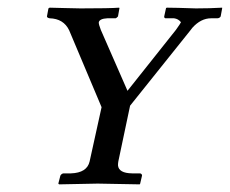

<svg xmlns="http://www.w3.org/2000/svg" viewBox="-20 -482 602 503"><path d="M214.8 -59.1 246.1 -201.2 161.1 -402.8Q146.5 -433.1 109.9 -434.1Q103 -435.5 103 -439L106.9 -460L109.9 -461.9Q114.3 -461.9 148.9 -460.9Q185.5 -460 190.9 -460Q267.6 -460 292 -461.9L293 -460.9L289.1 -439Q285.6 -435.1 283.2 -434.1H261.2Q241.2 -433.1 238.8 -423.8Q238.3 -418.5 244.1 -403.8L314 -244.1L440.9 -403.8Q453.1 -420.9 454.1 -423.8Q447.3 -432.6 436 -434.1H413.1Q409.7 -435.5 410.2 -439L415 -460.9L417 -461.9Q419.4 -461.9 447.3 -461.4Q487.8 -460.4 493.2 -460Q529.3 -460 562 -461.9V-460L558.1 -439Q555.7 -434.6 549.8 -434.1H533.2Q506.3 -434.1 483.9 -409.2Q481 -405.8 479 -402.8L320.8 -205.1L290 -59.1Q289.1 -54.2 289.1 -48.8Q291 -28.3 326.2 -27.8H347.2Q352.1 -26.4 352.1 -22L347.2 -1L346.2 1Q345.2 1 235.8 -1L134.8 1L132.8 -1L138.2 -22Q141.1 -26.9 146 -27.8H166Q208 -29.3 214.8 -59.1Z"/></svg>

Font: Linux Libertine Capitals O
Style: Bold Italic Samll Caps
Weight: 400
Italic angle: -12°
Designer: Philipp H. Poll
Foundry: Philipp H. Poll
Version: Version 5.0.4